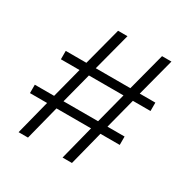

<svg xmlns="http://www.w3.org/2000/svg" viewBox="-162 -839 966 991"><g transform="rotate(30 321.5 -343.0)"><path d="M79 12 131 -192H29V-242H144L191 -423H80V-473H203L262 -698H318L259 -473H465L524 -698H580L521 -473H614V-423H509L462 -242H564V-192H449L397 12H341L393 -192H187L135 12ZM200 -242H406L453 -423H247Z"/></g></svg>

Font: Archivo SemiExpanded Thin
Style: Regular
Weight: 250
Width: 6
Designer: Hector Gatti
Foundry: Omnibus-Type
Version: Version 2.001